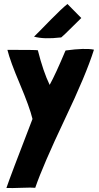

<svg xmlns="http://www.w3.org/2000/svg" viewBox="-20 -937 495 959"><path d="M449 -688Q410 -564 304 -342Q194 -110 156 1Q138 -1 89 1Q37 3 14 2H12Q30 -52 142 -342V-344Q128 -402 79 -518Q31 -631 17 -688Q164 -688 169 -686Q196 -579 228 -513Q257 -565 307 -684Q308 -684 309 -685Q405 -698 449 -689ZM386 -847 385 -846Q279 -740 284 -750Q200 -740 150 -754Q163 -766 233 -838Q290 -896 317 -917Z"/></svg>

Font: Londrina Solid
Style: Regular
Weight: 400
Designer: Marcelo Magalhaes
Foundry: Marcelo Magalh„es
Version: Version 1.001 2011